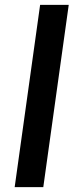

<svg xmlns="http://www.w3.org/2000/svg" viewBox="-20 -765 312 785"><path d="M40 0H157L261 -745H144Z"/></svg>

Font: Mluvka SemiBold
Style: Italic
Weight: 600
Italic angle: -8°
Designer: Modified by Jiří Krblich, Original typeface by Gumpita Rahayu
Foundry: Gumpita Rahayu & Jiří Krblich
Version: Version 2.000;Glyphs 3.1.1 (3134)